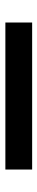

<svg xmlns="http://www.w3.org/2000/svg" viewBox="269 -709 140 718"><g transform="rotate(-90 339.0 -350.0)"><path d="M613.8 -299.8H64V-399.9H613.8Z"/></g></svg>

Font: Bruno Ace
Style: Regular
Weight: 400
Designer: Astigmatic (AOETI)
Foundry: Astigmatic (AOETI)
Version: Version 1.000